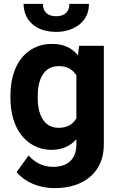

<svg xmlns="http://www.w3.org/2000/svg" viewBox="-20 -765 610 993"><path d="M375 -45V-17C375 57 330 98 256 98C198 98 157 72 128 39L66 125C106 174 177 208 263 208C300 208 335 203 366 193C453 165 517 96 517 -18V-528H389L383 -479C354 -515 312 -538 248 -538C215 -538 184 -531 158 -518C77 -478 34 -389 34 -268V-258C34 -178 55 -111 91 -66C124 -24 175 10 247 10C305 10 347 -13 375 -45ZM375 -375V-153C358 -123 329 -104 283 -104C264 -104 248 -108 234 -116C193 -140 175 -193 175 -258V-268C175 -349 203 -423 284 -423C330 -423 357 -404 375 -375ZM271 -681C228 -681 202 -702 202 -745H102C102 -724 106 -704 114 -686C137 -632 194 -600 271 -600C296 -600 319 -604 340 -611C395 -630 440 -672 440 -745H339C339 -704 314 -681 271 -681Z"/></svg>

Font: Asimov
Style: Regular
Weight: 500
Designer: Google
Version: Version 2.000980; 2014